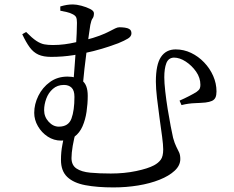

<svg xmlns="http://www.w3.org/2000/svg" viewBox="-20 -787 1040 855"><path d="M96.2 -644.7Q123.3 -617.2 142 -604.9Q160.7 -592.7 177.2 -589.6Q193.7 -586.5 215.5 -586.5Q242.2 -586.5 267.4 -589.8Q292.6 -593.1 315.5 -598.4Q338.4 -603.6 357.1 -608Q397 -618 423.4 -628.1Q449.8 -638.1 465.9 -646.7Q482.1 -655.3 492.8 -660.4Q503.5 -665.6 511.6 -665.6Q523.2 -665.6 535.7 -664Q548.2 -662.5 556.7 -657Q565.3 -651.6 565.3 -638.4Q565.3 -625 550.1 -615.5Q534.9 -606.1 506.6 -594.4Q494.6 -589.9 465.9 -580Q437.2 -570.1 396.3 -559.6Q355.5 -549.1 307.2 -541.4Q259 -533.7 207.7 -533.7Q173.3 -533.7 151 -543.8Q128.8 -553.8 112.4 -576.1Q96 -598.4 79.1 -634.5ZM248.6 -739.3Q248.6 -742.5 248.5 -749.9Q248.4 -757.2 248.4 -758.2Q264.3 -762.9 277.5 -765.1Q290.8 -767.2 304.9 -767.2Q320.3 -767.2 342.3 -761.5Q364.3 -755.7 381.3 -747.1Q398.3 -738.6 398.3 -727.9Q398.3 -712.9 392.4 -705.2Q386.4 -697.6 382.2 -676.1Q379.8 -661.2 375.5 -630.5Q371.2 -599.8 365.9 -560.8Q360.7 -521.8 356 -479.9Q351.3 -437.9 347.9 -399.6L306.9 -422Q309.4 -454.7 312.4 -493.4Q315.4 -532.1 317.9 -570.3Q320.3 -608.5 321.5 -639.3Q322.7 -670.1 322.7 -685.4Q322.7 -702.2 319 -710.2Q315.3 -718.2 302.2 -724.4Q292.4 -729.8 276.5 -733.5Q260.7 -737.1 248.6 -739.3ZM370.7 -360.3Q370.7 -324.7 365.4 -289.3Q360.2 -253.8 347.5 -224.7Q334.9 -195.6 311.6 -178.2Q288.2 -160.9 252 -160.9Q219.7 -160.9 192.5 -178.7Q165.3 -196.5 148.9 -225Q132.4 -253.5 132.4 -284.4Q132.4 -323.1 150.8 -360.3Q169.1 -397.5 202.4 -421.7Q235.6 -445.9 280.6 -445.9Q320.8 -445.9 345.8 -427.9Q370.7 -409.8 370.7 -360.3ZM311.5 -355.6Q311.5 -384.4 298.7 -396.6Q286 -408.8 264.7 -408.8Q235.4 -408.8 215.5 -391.2Q195.5 -373.7 186 -347.5Q176.5 -321.4 176.5 -296.5Q176.5 -266.8 196.6 -244.9Q216.6 -223 242 -223Q284.9 -223 298.2 -259Q311.5 -295.1 311.5 -355.6ZM319.7 -206.7Q309.3 -170 303.8 -137.5Q298.4 -104.9 298.4 -83.1Q298.4 -51.5 320.6 -36.6Q342.8 -21.7 382.4 -18Q422.1 -14.3 473.2 -14.3Q534.1 -14.3 586.3 -25.3Q638.4 -36.2 665.8 -50.8Q685.1 -61.1 695.9 -75.8Q706.8 -90.5 706.8 -121.8Q706.8 -141.2 701.8 -179Q696.9 -216.9 690.4 -262Q684 -307.2 679.1 -350.4Q674.1 -393.6 674.1 -423.4Q674.1 -499.2 696.7 -533.1Q719.4 -567 762.3 -567Q798.2 -567 830.8 -551.5Q863.4 -535.9 889 -509.1Q914.7 -482.3 929.4 -448.8Q944.1 -415.2 944.1 -379.6Q944.1 -363.1 939.5 -352.9Q934.8 -342.7 923.9 -337.7Q912.9 -332.7 894.4 -330.4Q883.3 -329.6 871.8 -328.8Q860.3 -328 847.4 -327.6Q834.5 -327.2 819.8 -325.2Q805.2 -323.2 788.3 -319L779.5 -338.9Q799.1 -347.3 822.1 -359.1Q845 -370.9 856 -378.3Q866.4 -385.9 869.4 -392.5Q872.4 -399.1 872.4 -409.1Q872.4 -440.6 853.3 -468Q834.1 -495.3 807.1 -512.9Q780.1 -530.5 754.6 -530.5Q730.1 -529.7 720.8 -505.8Q711.6 -482 711.6 -442.9Q711.6 -418.6 715.9 -380.2Q720.2 -341.9 726.8 -300.7Q733.5 -259.5 740.2 -224.8Q746.9 -190 750.8 -173.2Q757.7 -148.3 765 -134Q772.3 -119.6 777.6 -108.3Q782.9 -96.9 782.9 -78.8Q782.9 -50.2 757.9 -26.9Q732.8 -3.5 690.6 13.3Q648.3 30.2 595.2 38.9Q542.1 47.6 485.3 47.6Q412.5 47.6 359.9 37.6Q307.2 27.6 279.4 0.9Q251.5 -25.7 251.5 -74.9Q251.5 -110.7 257.6 -141.3Q263.7 -171.8 270.1 -205.9Z"/></svg>

Font: Noto Serif HK ExtraLight
Style: Regular
Weight: 200
Designer: Ryoko NISHIZUKA 西塚涼子 (kana & ideographs); Frank Grießhammer (Latin, Greek & Cyrillic); Wenlong ZHANG 张文龙 (bopomofo); San
Foundry: Adobe
Version: Version 2.002-H1;hotconv 1.1.0;makeotfexe 2.6.0